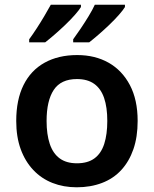

<svg xmlns="http://www.w3.org/2000/svg" viewBox="-20 -786 654 816"><path d="M565 -272Q565 -204 547 -152Q529 -100 495.5 -63.5Q462 -27 413.5 -8.5Q365 10 306 10Q250 10 203 -8.5Q156 -27 121.5 -63.5Q87 -100 68 -152Q49 -204 49 -272Q49 -362 80 -424.5Q111 -487 169.5 -519.5Q228 -552 308 -552Q384 -552 441.5 -519.5Q499 -487 532 -424.5Q565 -362 565 -272ZM178 -272Q178 -215 191.5 -174.5Q205 -134 233.5 -113Q262 -92 307 -92Q353 -92 381.5 -113Q410 -134 423 -174.5Q436 -215 436 -272Q436 -330 422.5 -369.5Q409 -409 380.5 -429.5Q352 -450 307 -450Q239 -450 208.5 -404Q178 -358 178 -272ZM511 -756Q503 -743 485.5 -723Q468 -703 445 -681Q422 -659 399.5 -639.5Q377 -620 359 -606H291V-619Q305 -638 322.5 -664Q340 -690 356.5 -717Q373 -744 383 -766H511ZM324 -756Q316 -743 298.5 -723Q281 -703 258 -681Q235 -659 212.5 -639.5Q190 -620 172 -606H104V-619Q118 -638 135 -664Q152 -690 168 -717Q184 -744 196 -766H324Z"/></svg>

Font: Noto Sans Thai SemiBold
Style: Regular
Weight: 600
Version: Version 2.001